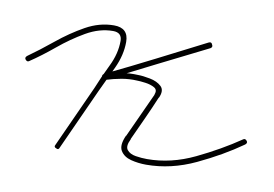

<svg xmlns="http://www.w3.org/2000/svg" viewBox="-49 -335 577 404"><g transform="rotate(10 239.0 -132.5)"><path d="M-5 -168Q-8 -172 -3 -176Q21 -193 48.5 -215.5Q76 -238 105.5 -254.5Q135 -271 166 -271Q197 -271 197 -241Q197 -213 183.5 -184Q170 -155 158 -130Q143 -97 128 -64Q113 -31 98 2Q98 2 98 2Q98 2 98 2Q96 8 91 5Q85 3 88 -2Q103 -35 118 -68Q133 -101 148 -134Q158 -159 171.5 -186.5Q185 -214 185 -241Q185 -259 166 -259Q137 -259 108.5 -242.5Q80 -226 53.5 -204Q27 -182 3 -166Q-1 -163 -5 -168ZM368 -270Q374 -273 376 -267Q379 -262 374 -259Q322 -233 271 -207.5Q220 -182 169 -156Q164 -153 161 -159Q159 -165 164 -167Q181 -172 198.5 -175Q216 -178 234 -177Q234 -177 234 -177Q234 -177 234 -177Q244 -177 259.5 -174Q275 -171 284 -162.5Q293 -154 285 -137Q285 -137 285 -137Q285 -138 285 -138Q275 -114 264 -90Q253 -66 242 -42Q242 -42 242 -41Q242 -41 242 -41Q234 -25 240 -17.5Q246 -10 258.5 -8Q271 -6 283 -6Q334 -6 384 -30Q434 -54 475 -82Q479 -85 483 -80Q486 -76 481 -72Q440 -43 388 -18.5Q336 6 283 6Q266 6 250.5 2Q235 -2 228 -13.5Q221 -25 231 -47Q231 -47 231 -47Q231 -46 231 -46Q242 -70 253 -94Q264 -118 275 -142Q275 -142 275 -143Q275 -143 275 -143Q279 -153 271 -157.5Q263 -162 251.5 -163.5Q240 -165 234 -165Q234 -165 234 -165Q234 -165 234 -165Q217 -166 200.5 -163Q184 -160 168 -155Q163 -154 160 -159Q158 -164 163 -167Q215 -192 266 -218Q317 -244 368 -270Q368 -270 368 -270Q368 -270 368 -270Z"/></g></svg>

Font: FRB American Cursive Guidelines Arrows Thin
Style: Italic
Weight: 100
Italic angle: -25°
Version: Version 2.0;Modular Font Editor K font №1